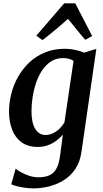

<svg xmlns="http://www.w3.org/2000/svg" viewBox="-20 -844 599 1116"><path d="M454 35.5Q446 96 418.2 137.5Q390.5 179 350.2 203.8Q310 228.5 264.2 239.8Q218.5 251 174 251Q149.5 251 124 247.2Q98.5 243.5 77.8 238.2Q57 233 45.5 227L71 136Q80 145 101 156.8Q122 168.5 149 177.5Q176 186.5 203.5 186.5Q240.5 186.5 266 175.5Q291.5 164.5 306.8 138Q322 111.5 328.5 65.5L345.5 -61.5Q330 -43.5 308.5 -27Q287 -10.5 259.5 -0.2Q232 10 199.5 10Q143 10 106 -16.5Q69 -43 50.8 -89.5Q32.5 -136 32.5 -195Q32.5 -247 45.8 -299.5Q59 -352 85.8 -398.8Q112.5 -445.5 151.5 -482Q190.5 -518.5 242 -539.5Q293.5 -560.5 357 -560.5Q388 -560.5 418.5 -553.8Q449 -547 469.5 -538L540 -560ZM407.5 -490Q396 -498 380.2 -502.2Q364.5 -506.5 347 -506.5Q307 -506.5 276.8 -487Q246.5 -467.5 224.8 -434.8Q203 -402 189.5 -361.8Q176 -321.5 169.5 -278.8Q163 -236 163 -197Q163 -164 168.5 -138.2Q174 -112.5 184.8 -95Q195.5 -77.5 210.2 -68.5Q225 -59.5 243.5 -59.5Q267.5 -59.5 289 -70Q310.5 -80.5 327.2 -97.2Q344 -114 354.5 -132.5ZM227 -611 191 -636.5 353 -824.5H417.5L515.5 -635L476 -612.5Q450.5 -641 425.8 -672.2Q401 -703.5 375 -734.5Q340.5 -703 303 -671.8Q265.5 -640.5 227 -611Z"/></svg>

Font: Merriweather 36pt SemiBold
Style: Italic
Weight: 600
Italic angle: -7.8°
Version: Version 2.101